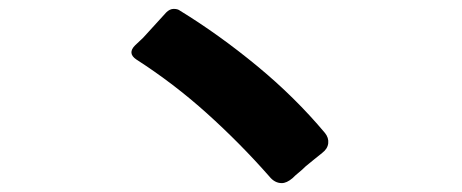

<svg xmlns="http://www.w3.org/2000/svg" viewBox="-20 -589 1040 432"><path d="M586 -192Q520 -267 445.5 -334Q371 -401 287 -455Q266 -469 284 -487L302 -504L354 -561Q362 -569 371 -569Q380 -569 385 -565Q473 -511 558.5 -440.5Q644 -370 711 -290Q720 -279 718.5 -266.5Q717 -254 705 -245Q696 -238 687 -230.5Q678 -223 668 -215Q660 -207 652.5 -201Q645 -195 638 -188Q625 -177 614 -177Q598 -177 586 -192Z"/></svg>

Font: Higure Gothic Black
Style: Regular
Weight: 900
Designer: Yoshimichi Ohira
Foundry: Positype
Version: Version 1.000